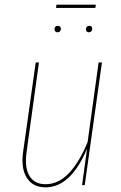

<svg xmlns="http://www.w3.org/2000/svg" viewBox="-20 -782 512 811"><path d="M382.8 -748.5H216.8L218.3 -762.2H384.8ZM222.7 -645.5Q216.8 -645.5 213.6 -649.2Q210.4 -652.8 210.4 -658.2Q210.4 -672.9 224.6 -672.9Q230.5 -672.9 233.9 -669.4Q237.3 -666 237.3 -660.6Q237.3 -654.3 233.4 -649.9Q229.5 -645.5 222.7 -645.5ZM355 -645.5Q349.1 -645.5 345.9 -649.2Q342.8 -652.8 342.8 -658.2Q342.8 -664.6 346.7 -668.7Q350.6 -672.9 357.4 -672.9Q369.6 -672.9 369.6 -660.6Q369.6 -654.3 365.7 -649.9Q361.8 -645.5 355 -645.5ZM172.4 9.3Q119.1 9.3 93.5 -30.5Q67.9 -70.3 77.6 -140.1L130.9 -518.1H144.5L92.3 -140.1Q83 -74.7 104.2 -39.3Q125.5 -3.9 172.4 -3.9Q227.1 -3.9 271.5 -51Q315.9 -98.1 350.1 -182.1L396.5 -518.1H410.6L337.9 0H326.7L347.7 -154.3Q279.3 9.3 172.4 9.3Z"/></svg>

Font: Fira Sans Compressed Hair
Style: Italic
Weight: 100
Width: 3
Italic angle: -8°
Designer: Carrois Corporate & Edenspiekermann AG
Foundry: Carrois Corporate GbR & Edenspiekermann AG
Version: Version 4.203;PS 004.203;hotconv 1.0.88;makeotf.lib2.5.64775